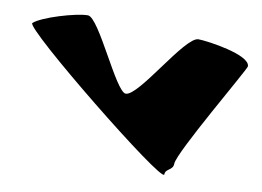

<svg xmlns="http://www.w3.org/2000/svg" viewBox="-72 -825 1189 870"><g transform="rotate(10 522.5 -390.0)"><path d="M24 -638C-2 -614 732 -23 732 -66C732 -94 768 -90 768 -122C768 -172 1020 -600 1020 -614C1020 -668 817 -696 778 -696C716 -696 556 -396 496 -396C450 -396 318 -716 266 -716C212 -716 60 -671 24 -638Z"/></g></svg>

Font: Recovery
Style: Regular
Weight: 400
Version: Version 0.27